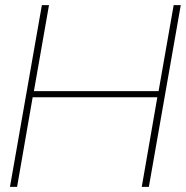

<svg xmlns="http://www.w3.org/2000/svg" viewBox="-20 -732 728 752"><path d="M563 0H535.2L596.2 -351.1H107.9L46.9 0H19L144 -711.9H171.9L112.8 -375H601.1L660.2 -711.9H688Z"/></svg>

Font: Creato Display Thin
Style: Italic
Weight: 265
Italic angle: -10°
Version: Version 1.000